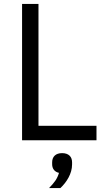

<svg xmlns="http://www.w3.org/2000/svg" viewBox="-20 -718 541 983"><path d="M298 66C265 66 247 84 247 113V123C247 145 259 162 282 167C273 198 258 217 231 245H289C321 215 349 171 349 124V113C349 84 331 66 298 66ZM474 0V-74H177V-698H93V0Z"/></svg>

Font: LVC Sans
Style: Regular
Weight: 400
Designer: Mike Abbink, Paul van der Laan, Pieter van Rosmalen
Foundry: Bold Monday
Version: Version 3.0